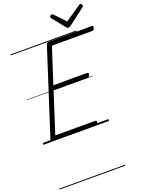

<svg xmlns="http://www.w3.org/2000/svg" viewBox="-298 -1387 1516 2017"><g transform="rotate(-20 459.5 -378.5)"><path d="M111 0Q97 0 90.5 -5.5Q84 -11 88 -23L396 -979Q399 -988 406 -993Q413 -998 428 -998H905Q916 -998 918 -991.5Q920 -985 917 -973Q914 -960 907.5 -954Q901 -948 891 -948H441L313 -552H691Q702 -552 704 -546Q706 -540 703 -528Q699 -514 692.5 -508Q686 -502 677 -502H297L152 -50H598Q609 -50 611.5 -44Q614 -38 611 -25Q607 -12 600.5 -6Q594 0 584 0ZM868 -1257Q877 -1257 883.5 -1250Q890 -1243 890 -1236Q890 -1230 888 -1226Q886 -1222 881 -1218L700 -1079Q691 -1073 684 -1069.5Q677 -1066 669 -1066Q662 -1066 656.5 -1070Q651 -1074 645 -1081L533 -1221Q530 -1226 528.5 -1230Q527 -1234 527 -1237Q527 -1246 536 -1251.5Q545 -1257 552 -1257Q559 -1257 562.5 -1254.5Q566 -1252 570 -1247L679 -1132L847 -1246Q855 -1252 859 -1254.5Q863 -1257 868 -1257ZM0 490H735V500H0ZM0 -20H735V0H0ZM0 -505H735V-500H0ZM0 -1010H735V-1000H0Z"/></g></svg>

Font: Playwrite RO Guides
Style: Regular
Weight: 400
Designer: Veronika Burian, José Scaglione
Foundry: TypeTogether
Version: Version 1.003